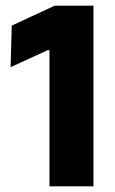

<svg xmlns="http://www.w3.org/2000/svg" viewBox="-20 -659 408 679"><path d="M155 0V-481.5H148.5L17.5 -421.5L21.5 -568.5L173.5 -639H310.5V0Z"/></svg>

Font: Anek Odia Medium
Style: Bold
Weight: 700
Version: Version 1.003